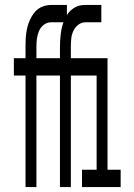

<svg xmlns="http://www.w3.org/2000/svg" viewBox="-20 -755 540 775"><path d="M127 0H83V-450H36V-520H83V-566Q83 -580 83.5 -594Q84 -608 86 -622Q88 -636 91.5 -649Q95 -662 101 -675Q107 -688 115 -699.5Q123 -711 134 -719Q145 -727 158.5 -731Q172 -735 186 -735H250V-694Q256 -704 264 -711.5Q272 -719 282 -725Q292 -731 303 -733Q314 -735 325 -735H389V-665H325Q309 -665 296 -655Q283 -645 276 -630Q269 -615 267.5 -598.5Q266 -582 266 -566V-520H414V-70H467V0H311V-70H370V-450H266V0H222V-450H127ZM127 -520H222V-566Q222 -591 225 -616.5Q228 -642 236 -665H186Q170 -665 157 -655Q144 -645 137.5 -630Q131 -615 129 -598.5Q127 -582 127 -566Z"/></svg>

Font: Iosevka MaddieWtf
Style: Regular
Weight: 400
Monospace: yes
Designer: Belleve Invis
Foundry: Belleve Invis
Version: Version 31.3.0; ttfautohint (v1.8.3)